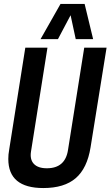

<svg xmlns="http://www.w3.org/2000/svg" viewBox="-20 -941 559 971"><path d="M199 10Q22 10 22 -137Q22 -149 23 -160Q24 -171 27 -188L108 -700H220L137 -176Q130 -135 151 -112.5Q172 -90 217 -90Q310 -90 324 -183L406 -700H519L438 -196Q421 -90 363 -40Q305 10 199 10ZM185 -743 286 -921H408L451 -743H363L337 -864L273 -743Z"/></svg>

Font: Georama SemiCondensed SemiBold
Style: Italic
Weight: 600
Width: 4
Italic angle: -9°
Designer: Jean-Baptiste Levee
Foundry: Production Type
Version: Version 1.000